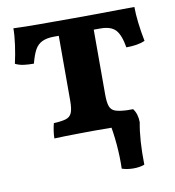

<svg xmlns="http://www.w3.org/2000/svg" viewBox="-74 -526 700 769"><g transform="rotate(-10 276.0 -142.0)"><path d="M116.2 3Q116.2 -10.1 118.7 -27.6Q121.3 -45.1 124.8 -57.8Q156.5 -59.3 173.9 -64.5Q191.3 -69.8 198.1 -85.6Q204.9 -101.5 204.9 -134.8V-418.7H347.1V-134.8Q347.1 -103 352.9 -86.9Q358.7 -70.8 375 -65Q391.3 -59.3 422.5 -57.8Q426.1 -45.6 427.8 -28.4Q429.6 -11.1 429.6 3Q406.7 1 368.3 0.5Q330 0 284.2 0Q253.8 0 221.4 0.5Q188.9 1 161.1 1.5Q133.2 2 116.2 3ZM87.5 -306.3Q65.7 -306.3 47.4 -308.6Q29 -310.8 12.4 -318.9Q20.4 -354.3 25.8 -392.8Q31.1 -431.3 31.1 -460Q55.3 -459 80 -458.5Q104.8 -458 133.3 -458Q161.8 -458 197.4 -458Q233.1 -458 279 -458Q334.3 -458 377.4 -458.5Q420.4 -459 456.2 -459.5Q491.9 -460 523.2 -460Q523.2 -431.9 527.6 -394.8Q531.9 -357.8 539.6 -319.4Q524.4 -312.4 505.1 -309.4Q485.8 -306.3 463.5 -306.3Q454.8 -357.9 435.8 -378.4Q416.8 -398.8 374.9 -398.8H186.6Q155.9 -398.8 136.8 -389.6Q117.8 -380.4 106.9 -360.1Q96.1 -339.9 87.5 -306.3ZM360.8 169Q362.3 122.3 357.9 70.3Q353.4 18.3 343.3 -30.2L375.6 -57.8H447.1Q464.1 -35.4 464.1 -1.4Q457.6 31.8 454.6 75.6Q451.7 119.3 452.7 169Q433.4 176.2 408 176.2Q382.6 176.2 360.8 169Z"/></g></svg>

Font: Vollkorn
Style: Regular
Weight: 400
Designer: Friedrich Althausen
Foundry: Friedrich Althausen
Version: Version 5.001